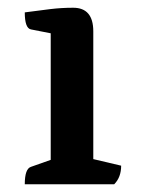

<svg xmlns="http://www.w3.org/2000/svg" viewBox="-20 -476 365 496"><path d="M44 0Q44 -40 60 -45L111 -63V-390L60 -400Q44 -403 44 -444Q81 -449 110 -452.5Q139 -456 169 -456Q221 -456 221 -395V-65L293 -48Q293 -18 275 0Z"/></svg>

Font: Petrona SemiBold
Style: Regular
Weight: 600
Designer: Ringo R. Seeber
Foundry: Ringo R. Seeber
Version: Version 2.001; ttfautohint (v1.8.3)